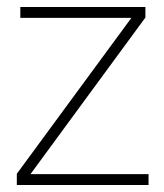

<svg xmlns="http://www.w3.org/2000/svg" viewBox="-20 -528 468 548"><path d="M28 0V-32L355 -477H38V-508H395V-478L67 -31H404V0Z"/></svg>

Font: IBM Plex Sans Thai Looped ExtraLight
Style: Regular
Weight: 200
Designer: Mike Abbink, Paul van der Laan, Pieter van Rosmalen, Ben Mitchell, Mark Frömberg
Foundry: Bold Monday
Version: Version 1.0